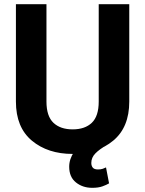

<svg xmlns="http://www.w3.org/2000/svg" viewBox="-20 -731 698 924"><path d="M455.1 -710.9H602.1V-242.2Q602.1 -118.2 524.9 -54.2Q447.8 9.8 329.6 9.8Q210 9.8 133.3 -54.2Q56.6 -118.2 56.6 -242.2V-710.9H203.6V-242.2Q203.6 -171.9 237.1 -140.1Q270.5 -108.4 329.6 -108.4Q388.7 -108.4 421.9 -140.1Q455.1 -171.9 455.1 -242.2ZM422.4 -62.5 494.6 -33.2Q458.5 -12.7 439 7.3Q419.4 27.3 419.4 53.2Q419.4 66.9 426.5 75.7Q433.6 84.5 451.7 84.5Q465.3 84.5 474.4 81.3Q483.4 78.1 490.2 74.7L504.9 151.4Q492.7 158.7 473.1 165.8Q453.6 172.9 423.8 172.9Q377.9 172.9 345.5 147Q313 121.1 313 71.3Q313 34.7 336.4 0Q359.9 -34.7 422.4 -62.5Z"/></svg>

Font: RobotoDEMO
Style: Regular
Weight: 400
Designer: Christian Robertson
Foundry: Google
Version: Version 2.136